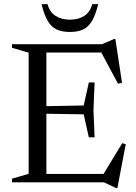

<svg xmlns="http://www.w3.org/2000/svg" viewBox="-20 -904 676 952"><path d="M449 -495 443.5 -358.5 449 -223H420.5L395 -337L153.5 -341V-376.5L395 -381L420.5 -495ZM585 -493.5 565 -489 476.5 -654.5 520.5 -643.5H152.5V-685H486L545.5 -710.5H552ZM485.5 -28.5 586 -194 603.5 -189 562 28.5H555.5L495.5 0H152.5V-41.5H526.5ZM39.5 0V-18L122 -42V-643L39.5 -667V-685H210V0ZM326.5 -806.5Q368.5 -806.5 397.5 -825Q426.5 -843.5 437.5 -883.5H467Q454 -830.5 436.2 -800.2Q418.5 -770 392 -757.8Q365.5 -745.5 326.5 -745.5Q287.5 -745.5 261 -757.8Q234.5 -770 216.8 -800.2Q199 -830.5 186 -883.5H215.5Q226.5 -843.5 255.8 -825Q285 -806.5 326.5 -806.5Z"/></svg>

Font: Newsreader 36pt
Style: Regular
Weight: 400
Designer: Hugues Gentile
Foundry: Production Type
Version: Version 1.003